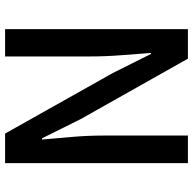

<svg xmlns="http://www.w3.org/2000/svg" viewBox="-22 -756 777 774"><g transform="rotate(90 367.0 -368.5)"><path d="M97 0V-737H216L460 -304L537 -149H542Q537 -205 531.5 -269Q526 -333 526 -393V-737H637V0H518L274 -434L197 -588H193Q197 -531 202 -469Q207 -407 207 -346V0Z"/></g></svg>

Font: Noto Sans HK Thin Medium
Style: Regular
Weight: 500
Version: Version 2.004-H2;hotconv 1.0.118;makeotfexe 2.5.65603